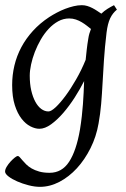

<svg xmlns="http://www.w3.org/2000/svg" viewBox="-22 -477 487 741"><path d="M165 -46.9Q175.3 -46.9 192.9 -63.2Q210.4 -79.6 230.7 -106.9Q251 -134.3 271.7 -170.4Q292.5 -206.5 308.6 -246.1Q310.5 -264.6 312.7 -284.9Q314.9 -305.2 318.8 -328.1Q320.3 -338.4 323 -347.7Q325.7 -356.9 329.1 -365.2Q321.8 -371.1 313 -377.9Q304.2 -384.8 293.7 -391.1Q283.2 -397.5 271 -401.6Q258.8 -405.8 245.1 -405.8Q222.7 -405.8 202.6 -394.8Q182.6 -383.8 165.8 -365.7Q148.9 -347.7 135.5 -324.5Q122.1 -301.3 112.5 -276.6Q103 -252 97.9 -228Q92.8 -204.1 92.8 -185.1Q92.8 -153.3 98.6 -127.9Q104.5 -102.5 114.3 -84.5Q124 -66.4 137.2 -56.6Q150.4 -46.9 165 -46.9ZM429.2 -439.9Q412.6 -426.3 403.1 -406.2Q393.6 -386.2 389.2 -351.1Q382.3 -293 379.2 -245.1Q376 -197.3 373.8 -155.5Q371.6 -113.8 368.4 -75.9Q365.2 -38.1 358.4 -0.5Q349.6 50.3 327.4 94.7Q305.2 139.2 274.7 172.4Q244.1 205.6 207.3 224.9Q170.4 244.1 132.3 244.1Q111.8 244.1 88.1 238Q64.5 231.9 44.4 223.1Q24.4 214.4 11 204.1Q-2.4 193.8 -2.4 185.1Q-2.4 176.8 3.9 166.3Q10.3 155.8 18.6 146.7Q26.9 137.7 34.9 131.3Q43 125 46.4 125Q50.3 125 54.4 129.9Q58.6 134.8 64.7 141.8Q70.8 148.9 79.3 157.5Q87.9 166 100.1 173.1Q112.3 180.2 129.4 185.1Q146.5 189.9 169.4 189.9Q216.8 189.9 244.6 147.5Q272.5 105 286.6 23.4Q291 -3.9 293.7 -28.1Q296.4 -52.2 298.1 -75Q299.8 -97.7 300.8 -119.4Q301.8 -141.1 302.7 -164.1Q287.1 -133.3 266.4 -100.8Q245.6 -68.4 222.4 -41.5Q199.2 -14.6 175.3 2.7Q151.4 20 129.9 20Q113.8 20 95.5 10.7Q77.1 1.5 61.3 -18.8Q45.4 -39.1 35.2 -71Q24.9 -103 24.9 -148.9Q24.9 -187.5 33.7 -224.4Q42.5 -261.2 60.3 -294.7Q78.1 -328.1 105 -357.7Q131.8 -387.2 168 -411.1Q181.6 -419.9 197.3 -428.2Q212.9 -436.5 229.5 -442.9Q246.1 -449.2 262.5 -453.1Q278.8 -457 293.9 -457Q304.7 -457 314.9 -453.9Q325.2 -450.7 334.7 -445.8Q344.2 -440.9 352.8 -435.1Q361.3 -429.2 369.1 -424.3Q380.4 -435.1 392.8 -442.9Q405.3 -450.7 418 -457Z"/></svg>

Font: Gentium Basic
Style: Italic
Weight: 400
Italic angle: -8°
Designer: J. Victor Gaultney and Annie Olsen
Foundry: SIL International
Version: Version 1.102; 2013; Maintenance release